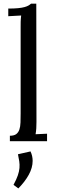

<svg xmlns="http://www.w3.org/2000/svg" viewBox="-20 -775 312 1054"><path d="M93.3 -625Q93.3 -640.6 93.5 -655.3Q93.8 -669.9 96.2 -689.9L25.4 -686V-728Q58.1 -728 79.8 -730.2Q101.6 -732.4 115.2 -736.3Q128.9 -740.2 136.7 -744.9Q144.5 -749.5 150.4 -754.9H179.2L180.2 -106Q180.2 -85.9 179.2 -70.6Q178.2 -55.2 175.3 -38.1L238.3 -41V0H34.2V-29.8Q57.1 -29.8 69.1 -38.8Q81.1 -47.9 86.4 -64Q91.8 -80.1 92.5 -102.5Q93.3 -125 93.3 -151.9ZM147.5 56.2Q159.2 81.1 159.2 107.9Q159.2 146 137.7 184.8Q116.2 223.6 80.6 259.3L54.2 239.7Q70.3 210 77.9 187.7Q85.4 165.5 86.9 147Q88.4 128.4 85.7 110.6Q83 92.8 78.6 71.8Z"/></svg>

Font: Lora
Style: Regular
Weight: 400
Designer: Olga Karpushina, Alexei Vanyashin
Foundry: Cyreal (www.cyreal.org, a@cyreal.org)
Version: Version 1.014